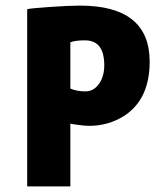

<svg xmlns="http://www.w3.org/2000/svg" viewBox="-20 -665 590 685"><path d="M77 0V-632Q84 -635 155 -640Q226 -645 265 -645Q514 -645 514 -445Q514 -310 422 -251Q366 -216 298 -216Q281 -216 254 -220Q229 -223 231 -225V0ZM231 -349Q254 -339 285 -339Q314 -339 333 -365.5Q352 -392 352 -432Q352 -520 285 -521H281Q248 -521 231 -514Z"/></svg>

Font: Tajawal Black
Style: Regular
Weight: 900
Designer: Boutros Fonts
Foundry: Created by Boutros International 2017
Version: Version 1.700